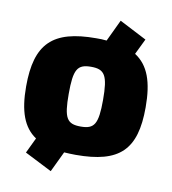

<svg xmlns="http://www.w3.org/2000/svg" viewBox="-80 -676 760 848"><g transform="rotate(10 300.0 -252.0)"><path d="M481 -473 515 -543 393 -606 347 -509C332 -511 316 -511 300 -511C105 -511 32 -440 32 -248C32 -137 57 -68 115 -29L82 40L204 102L248 10C264 11 282 12 300 12C496 12 568 -57 568 -248C568 -362 543 -433 481 -473ZM300 -115C238 -115 223 -139 223 -248C223 -358 238 -383 300 -383C361 -383 377 -358 377 -248C377 -139 361 -115 300 -115Z"/></g></svg>

Font: Exo 2 Extra Bold
Style: Regular
Weight: 800
Designer: Natanael Gama
Version: Version 1.001;PS 001.001;hotconv 1.0.88;makeotf.lib2.5.64775